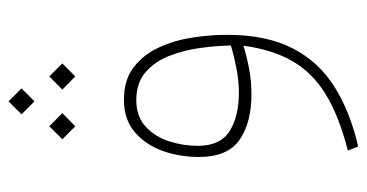

<svg xmlns="http://www.w3.org/2000/svg" viewBox="-227 -385 869 455"><g transform="rotate(-90 207.5 -157.5)"><path d="M194.8 -571.8 225.6 -541 194.8 -510.3 164.1 -541ZM253.9 -475.1 284.7 -444.3 253.9 -413.6 222.7 -444.3ZM135.7 -475.1 167 -444.3 135.7 -413.6 105 -444.3ZM352.5 -54.2Q352.5 38.6 320.8 100.8Q289.1 163.1 229.7 200.4Q170.4 237.8 87.9 256.8L78.1 232.4Q161.6 210.9 212.6 179.2Q263.7 147.5 290.5 100.3Q317.4 53.2 326.7 -15.1Q301.3 -7.3 272.5 -1.7Q243.7 3.9 211.9 3.9Q144 3.9 103.5 -24.4Q63 -52.7 63 -120.6Q63 -166.5 77.6 -207Q92.3 -247.6 122.3 -272.9Q152.3 -298.3 198.2 -298.3Q246.1 -298.3 276.1 -274.9Q306.2 -251.5 323 -214.4Q339.8 -177.2 346.2 -134.8Q352.5 -92.3 352.5 -54.2ZM214.4 -25.9Q243.2 -25.9 272.2 -31.5Q301.3 -37.1 327.1 -44.9Q326.7 -77.6 321.5 -116.2Q316.4 -154.8 303 -189.7Q289.6 -224.6 264.2 -246.8Q238.8 -269 197.8 -269Q159.2 -269 135.3 -247.1Q111.3 -225.1 100.3 -191.7Q89.4 -158.2 89.4 -123.5Q89.4 -69.3 124.8 -47.6Q160.2 -25.9 214.4 -25.9Z"/></g></svg>

Font: Vazirmatn UI NL Thin
Style: Regular
Weight: 100
Designer: Saber Rastikerdar
Foundry: Saber Rastikerdar
Version: Version 33.003